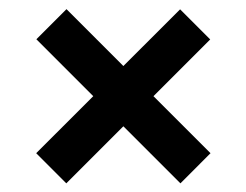

<svg xmlns="http://www.w3.org/2000/svg" viewBox="-20 -574 546 426"><path d="M380.3 -167.2 253.7 -293.8 127.1 -167.2 60.3 -234.1 186.9 -360.6 60.7 -486.9 127.5 -553.7 253.7 -427.5 379.6 -553.3 446.4 -486.5 320.5 -360.6 447.1 -234.1Z"/></svg>

Font: Vela Sans Bd
Style: Bold
Weight: 700
Designer: Principal design: Mikhail Sharanda - project Manrope.
Design modification: Ravid Balaliev
Foundry: Mikhail Sharanda
Version: Version 1.001